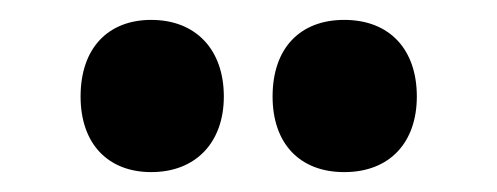

<svg xmlns="http://www.w3.org/2000/svg" viewBox="-20 -787 500 193"><path d="M61 -690C61 -642 89 -614 132 -614C177 -614 205 -644 205 -690C205 -737 177 -767 132 -767C89 -767 61 -739 61 -690ZM254 -690C254 -643 281 -614 326 -614C372 -614 399 -644 399 -690C399 -737 372 -767 326 -767C282 -767 254 -739 254 -690Z"/></svg>

Font: Noto Sans Devanagari ExtraCondensed Black
Style: Regular
Weight: 900
Width: 2
Designer: Jelle Bosma - Monotype Design Team
Foundry: Monotype Imaging Inc.
Version: Version 2.004